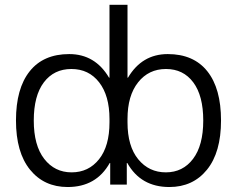

<svg xmlns="http://www.w3.org/2000/svg" viewBox="-20 -750 963 780"><path d="M422.9 -434.6H424.8V-730.5H498V-434.6H500Q556.6 -530.3 661.6 -530.3Q766.6 -530.3 822.3 -460.4Q877.9 -390.6 877.9 -260.7Q877.9 -130.9 820.8 -60.5Q763.7 9.8 668 9.8Q551.8 9.8 497.1 -87.9H495.1V0H427.7V-87.9H425.8Q371.1 9.8 254.9 9.8Q159.2 9.8 102.1 -60.5Q44.9 -130.9 44.9 -260.7Q44.9 -390.6 100.6 -460.4Q156.2 -530.3 261.2 -530.3Q366.2 -530.3 422.9 -434.6ZM424.8 -252.9V-266.6Q424.8 -361.3 382.8 -415.5Q340.8 -469.7 270 -469.7Q199.2 -469.7 158.2 -415.5Q117.2 -361.3 117.2 -260.3Q117.2 -159.2 159.7 -104.5Q202.1 -49.8 271 -49.8Q339.8 -49.8 382.3 -103Q424.8 -156.2 424.8 -252.9ZM498 -252.9Q498 -156.2 541.5 -103Q585 -49.8 653.8 -49.8Q722.7 -49.8 764.2 -104.5Q805.7 -159.2 805.7 -260.3Q805.7 -361.3 765.1 -415.5Q724.6 -469.7 654.3 -469.7Q584 -469.7 541 -415.5Q498 -361.3 498 -266.6Z"/></svg>

Font: GenEi M Gothic v2 Regular
Style: Regular
Weight: 400
Version: Version 2.0